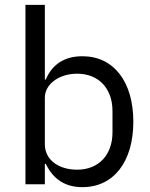

<svg xmlns="http://www.w3.org/2000/svg" viewBox="-20 -760 620 792"><path d="M85 0H165V-84H169C200 -20 249 12 320 12C449 12 530 -93 530 -258C530 -423 449 -528 320 -528C249 -528 196 -497 169 -432H165V-740H85ZM298 -60C225 -60 165 -98 165 -165V-357C165 -414 225 -456 298 -456C388 -456 444 -394 444 -302V-214C444 -122 388 -60 298 -60Z"/></svg>

Font: IBM Plex Arabic
Style: Regular
Weight: 400
Designer: Mike Abbink, Paul van der Laan, Pieter van Rosmalen, Wael Morcos, Khajak Apelian
Foundry: Bold Monday
Version: Version 1.0